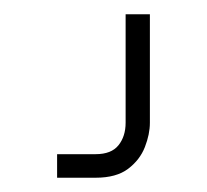

<svg xmlns="http://www.w3.org/2000/svg" viewBox="-20 -94 290 269"><path d="M60 155V122H114Q136 122 146 109.5Q156 97 156 78V-74H190V78Q190 94 183 112Q176 130 159.5 142.5Q143 155 114 155Z"/></svg>

Font: Mada Light
Style: Regular
Weight: 300
Designer: Khaled Hosny
Version: Version 1.5